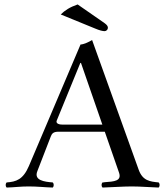

<svg xmlns="http://www.w3.org/2000/svg" viewBox="-20 -838 739 863"><path d="M148 -69 208 -224C213 -237 219 -246 243 -246H451L515 -62C528 -24 493 -22 450 -19C447 -18 444 -18 441 -18C435 -12 435 -1 441 5C478 4 533 0 572 0C613 0 656 4 693 5C699 -1 699 -12 693 -18C654 -22 621 -25 603 -76L394 -658C379 -649 355 -638 342 -638L110 -92C84 -31 53 -21 10 -18C4 -12 4 -1 10 5C47 4 70 0 109 0C150 0 180 4 217 5C223 -1 223 -12 217 -18C179 -21 131 -27 148 -69ZM261 -278C239 -278 231 -286 235 -296L341 -555H344L440 -278ZM329 -818C294 -806 271 -791 253 -773L407 -710C428 -701 442 -698 450 -698C458 -698 465 -705 465 -713C465 -720 461 -726 450 -734Z"/></svg>

Font: Libertinus Serif Display
Style: Regular
Weight: 400
Designer: Philipp H. Poll, Khaled Hosny
Foundry: Caleb Maclennan
Version: Version 7.050;RELEASE